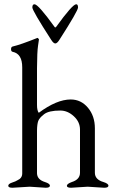

<svg xmlns="http://www.w3.org/2000/svg" viewBox="-20 -884 555 907"><path d="M339.8 -863.8Q348.6 -864.3 348.6 -848.6Q348.6 -833 261.2 -696.8Q250 -678.7 241.2 -678.7Q232.4 -678.7 221.2 -696.8Q133.3 -833 132.8 -848.6Q132.8 -864.3 143.1 -863.8Q160.6 -863.8 237.8 -756.8Q240.7 -752 245.1 -756.8Q322.3 -863.8 339.8 -863.8ZM62 -32.2Q85 -42 85 -64.9V-565.9Q85 -629.9 40 -639.2Q32.2 -640.6 32.2 -651.4Q32.2 -662.1 39.1 -664.1Q77.1 -672.9 157.2 -705.1Q159.2 -705.1 164.1 -698.2Q164.1 -696.3 159.7 -668Q155.3 -639.6 154.8 -562V-388.2Q154.8 -361.3 163.1 -351.1Q248 -414.1 314 -414.1Q362.8 -414.1 395.5 -375Q428.2 -335.9 428.2 -277.8V-67.9Q428.2 -35.6 469.2 -23.9Q492.2 -16.6 492.2 -6.8Q492.2 2.9 472.2 2.9L394 -2L315.9 2.9Q295.9 2.9 295.9 -6.3Q295.9 -15.6 318.8 -23.9Q357.9 -36.1 357.9 -67.9V-272Q357.9 -308.1 328.6 -335Q299.3 -361.8 265.1 -361.8Q210 -361.8 188 -344.2Q166 -327.1 160.6 -312.5Q155.3 -297.9 154.8 -268.1V-64.9Q155.8 -35.2 192.9 -23.9Q215.8 -16.6 215.8 -6.8Q215.8 2.9 195.8 2.9L120.1 -2L39.1 2.9Q19 2.9 19 -6.3Q19 -15.6 37.1 -21.5Q55.2 -27.3 62 -32.2Z"/></svg>

Font: EBGaramond
Style: Regular
Weight: 400
Version: Version 000.012g